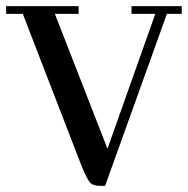

<svg xmlns="http://www.w3.org/2000/svg" viewBox="-27 -606 617 631"><path d="M318.4 4.9 521.5 -560.5H570.3V-585.9H405.3V-560.5H483.4L326.2 -117.2L153.3 -560.5H231.4V-585.9H-6.8V-560.5H47.9L237.3 -70.3Q259.8 -11.7 273.4 -2Q284.2 4.9 303.7 4.9Z"/></svg>

Font: Abhaya Libre SemiBold
Style: Regular
Weight: 600
Designer: Pushpananda Ekanayake, Sol Matas, Pathum Egodawatta
Foundry: Mooniak
Version: Version 1.050 ; ttfautohint (v1.6)